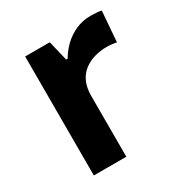

<svg xmlns="http://www.w3.org/2000/svg" viewBox="-136 -660 726 763"><g transform="rotate(-30 227.0 -278.0)"><path d="M383 -556Q394 -556 409 -555Q424 -554 433 -552L422 -412Q415 -414 401.5 -415.5Q388 -417 378 -417Q349 -417 322 -409.5Q295 -402 273.5 -386Q252 -370 239.5 -343.5Q227 -317 227 -278V0H78V-546H191L213 -454H220Q236 -482 260 -505Q284 -528 315.5 -542Q347 -556 383 -556Z"/></g></svg>

Font: Noto Sans Armenian
Style: Regular
Weight: 400
Designer: Monotype Design Team
Foundry: Monotype Imaging Inc.
Version: Version 2.007